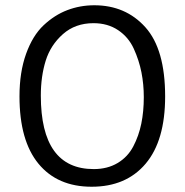

<svg xmlns="http://www.w3.org/2000/svg" viewBox="-20 -697 701 729"><path d="M607 -331Q607 -163 533 -75.5Q459 12 328 12Q198 12 126 -75.5Q54 -163 54 -331Q54 -423 79 -492.5Q104 -562 145.5 -601Q187 -640 235.5 -658.5Q284 -677 338 -677Q457 -677 532 -593.5Q607 -510 607 -331ZM135 -334Q135 -55 336 -55Q388 -55 426.5 -78Q465 -101 486 -141Q507 -181 516.5 -227.5Q526 -274 526 -328Q526 -377 517 -422.5Q508 -468 488 -512Q468 -556 428.5 -582.5Q389 -609 335 -609Q266 -609 219 -567.5Q172 -526 153.5 -466.5Q135 -407 135 -334Z"/></svg>

Font: BreeCF
Style: Light
Weight: 300
Designer: Veronika Burian, Jos Scaglione
Foundry: TypeTogether
Version: Version 0.0.2